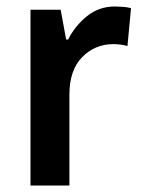

<svg xmlns="http://www.w3.org/2000/svg" viewBox="-20 -572 441 592"><path d="M334 -552Q345 -552 358.5 -551Q372 -550 384 -547L373 -430Q364 -433 351.5 -434.5Q339 -436 330 -436Q273 -436 233.5 -396Q194 -356 194 -280V0H74V-542H167L184 -450H190Q211 -492 248 -522Q285 -552 334 -552Z"/></svg>

Font: Noto Sans Telugu SemiCondensed SemiBold
Style: Regular
Weight: 600
Width: 4
Designer: Jelle Bosma - Monotype Design Team
Foundry: Monotype Imaging Inc.
Version: Version 2.005; ttfautohint (v1.8.4.7-5d5b)